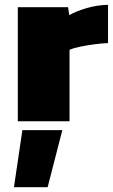

<svg xmlns="http://www.w3.org/2000/svg" viewBox="-20 -504 469 798"><path d="M54 0V-474H263L268 -441Q295 -457 339 -470Q383 -483 429 -484V-325Q404 -324 373.5 -320Q343 -316 315.5 -310.5Q288 -305 269 -297V0ZM38 274 73 37H239L178 274Z"/></svg>

Font: Kanit ExtraBold
Style: Regular
Weight: 800
Designer: Katatrad Team
Foundry: CadsonDemak
Version: Version 2.000; ttfautohint (v1.8.3)